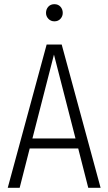

<svg xmlns="http://www.w3.org/2000/svg" viewBox="-20 -898 518 918"><path d="M402 0 354 -188H122L74 0H17L203 -685H275L461 0ZM135 -236H341L238 -637ZM280 -836Q280 -820 269 -808Q258 -796 240 -796Q223 -796 211.5 -808Q200 -820 200 -836Q200 -854 211 -866Q222 -878 240 -878Q258 -878 269 -866Q280 -854 280 -836Z"/></svg>

Font: Fira Sans Extra Condensed Light
Style: Regular
Weight: 300
Width: 1
Designer: Carrois Corporate & Edenspiekermann AG
Foundry: Carrois Corporate GbR & Edenspiekermann AG
Version: Version 4.203